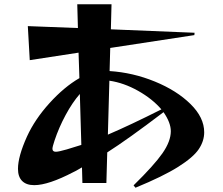

<svg xmlns="http://www.w3.org/2000/svg" viewBox="-20 -823 1040 897"><path d="M778 -210Q778 -250 744 -299Q577 -172 481 -111L477 32H365L363 -41Q355 -37 345.5 -31Q336 -25 323 -19Q206 42 140 42Q103 42 83.5 22.5Q64 3 64 -34Q64 -92 106 -185Q143 -266 211.5 -341.5Q280 -417 351 -458L347 -577L119 -542L110 -701L344 -692L341 -803H501L498 -686L889 -670L888 -659L495 -599L492 -491Q601 -484 703.5 -442Q806 -400 870 -337Q934 -274 934 -205Q934 -164 908.5 -126Q883 -88 812.5 -43.5Q742 1 613 54L604 43Q700 -51 739 -107Q778 -163 778 -210ZM241 -114Q254 -114 292 -125Q320 -133 360 -146L353 -384Q318 -344 286.5 -285.5Q255 -227 235 -167Q225 -137 225 -128Q225 -114 241 -114ZM734 -312Q692 -361 625.5 -398.5Q559 -436 491 -446L484 -194Q587 -238 734 -312Z"/></svg>

Font: Tiejili SC
Style: Regular
Weight: 400
Designer: Buernia
Foundry: Ershou Xiaoxi Press
Version: Version 1.100